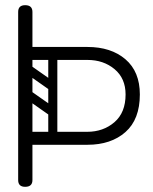

<svg xmlns="http://www.w3.org/2000/svg" viewBox="-20 -721 589 740"><path d="M317 -540Q408 -540 463.5 -492.5Q519 -445 519 -357Q519 -261 463.5 -212Q408 -163 317 -163H80V-213H316Q378 -213 421 -250Q464 -287 464 -357Q464 -419 421.5 -454.5Q379 -490 317 -490H80V-540ZM77 -1Q50 -1 50 -27V-675Q50 -701 77 -701Q105 -701 105 -675V-27Q105 -1 77 -1ZM76 -366Q86 -379 99 -370L193 -304Q207 -295 196 -279Q186 -266 173 -275L79 -341Q74 -345 72.5 -352Q71 -359 76 -366ZM76 -464Q86 -477 99 -468L193 -402Q207 -393 196 -377Q186 -364 173 -373L79 -439Q74 -443 72.5 -450Q71 -457 76 -464ZM183 -168Q166 -168 166 -185V-517Q166 -534 183 -534Q201 -534 201 -518V-186Q201 -168 183 -168ZM87 -168Q70 -168 70 -185V-517Q70 -534 87 -534Q105 -534 105 -518V-186Q105 -168 87 -168Z"/></svg>

Font: Agu Display Uzo
Style: Regular
Weight: 400
Designer: Oluwaseun Badejo
Version: Version 1.103